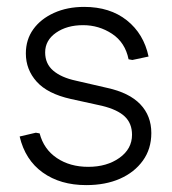

<svg xmlns="http://www.w3.org/2000/svg" viewBox="-20 -527 500 557"><path d="M230 10Q155 10 104 -26.5Q53 -63 37 -131L84 -142L95 -140Q107 -94 145 -68.5Q183 -43 236 -43Q290 -43 326.5 -69Q363 -95 363 -136Q363 -169 342 -189Q321 -209 276 -220L185 -240Q118 -255 86.5 -290Q55 -325 55 -372Q55 -412 76.5 -442Q98 -472 136.5 -489.5Q175 -507 224 -507Q299 -507 348 -468Q397 -429 411 -363L364 -353L353 -355Q343 -404 305 -429Q267 -454 221 -454Q174 -454 142.5 -432Q111 -410 111 -375Q111 -342 134.5 -322Q158 -302 200 -293L291 -272Q355 -258 387 -224.5Q419 -191 419 -141Q419 -95 394.5 -61Q370 -27 328 -8.5Q286 10 230 10Z"/></svg>

Font: Fustat Light
Style: Regular
Weight: 300
Designer: Mohamed Gaber, Khaled Hosny, Laura Garcia Mut
Foundry: Kief Type Foundry, Alif Type Foundry, Hard Type Foundry
Version: Version 1.007